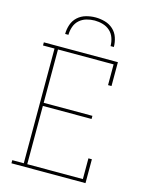

<svg xmlns="http://www.w3.org/2000/svg" viewBox="-138 -1041 876 1127"><g transform="rotate(15 300.0 -477.5)"><path d="M44 0V-19H114V-716H44V-735H494V-590H473V-716H135V-392H431V-373H135V-19H473V-145H494V0ZM152 -815Q152 -844 161.5 -872Q171 -900 192.5 -919.5Q214 -939 242.5 -947Q271 -955 300 -955Q329 -955 357.5 -947Q386 -939 407.5 -919.5Q429 -900 438.5 -872Q448 -844 448 -815H428Q428 -840 419.5 -864.5Q411 -889 392.5 -905.5Q374 -922 349.5 -929Q325 -936 300 -936Q275 -936 250.5 -929Q226 -922 207.5 -905.5Q189 -889 180.5 -864.5Q172 -840 172 -815Z"/></g></svg>

Font: Iosevka Etoile Thin
Style: Regular
Weight: 100
Designer: Belleve Invis
Foundry: Belleve Invis
Version: Version 22.1.2; ttfautohint (v1.8.4)